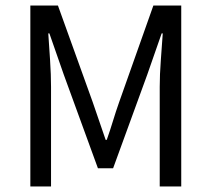

<svg xmlns="http://www.w3.org/2000/svg" viewBox="-20 -676 767 696"><path d="M90 0V-656H190L316 -306Q328 -272 339.5 -237.5Q351 -203 363 -169H367Q379 -203 389.5 -237.5Q400 -272 412 -306L536 -656H637V0H559V-361Q559 -405 563 -458Q567 -511 570 -555H566L514 -406L390 -66H335L211 -406L159 -555H155Q158 -511 161.5 -458Q165 -405 165 -361V0Z"/></svg>

Font: CV Source Sans
Style: Regular
Weight: 400
Designer: Paul D. Hunt
Foundry: Adobe Systems Incorporated
Version: Version 3.001